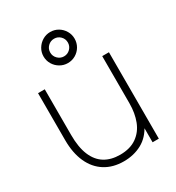

<svg xmlns="http://www.w3.org/2000/svg" viewBox="-190 -911 954 1039"><g transform="rotate(-30 286.5 -391.0)"><path d="M282 -600Q256 -600 233.8 -613Q211.5 -626 198.2 -648.2Q185 -670.5 185 -697Q185 -723 198.2 -745.2Q211.5 -767.5 233.8 -780.8Q256 -794 282 -794Q308.5 -794 330.8 -780.8Q353 -767.5 366 -745.2Q379 -723 379 -697Q379 -670.5 366 -648.2Q353 -626 330.8 -613Q308.5 -600 282 -600ZM282 -642Q305 -642 321 -658.2Q337 -674.5 337 -697Q337 -720 321 -736Q305 -752 282 -752Q259.5 -752 243.2 -736Q227 -720 227 -697Q227 -674.5 243.2 -658.2Q259.5 -642 282 -642ZM279 12Q211 12 161.8 -19Q112.5 -50 86.2 -108.2Q60 -166.5 60 -246V-540H102V-254Q102 -178 122.8 -128Q143.5 -78 183 -53.5Q222.5 -29 279 -29Q342 -29 382.8 -57.8Q423.5 -86.5 442.2 -135.2Q461 -184 461 -245L500 -246Q500 -157.5 470.5 -99.5Q441 -41.5 391.2 -14.8Q341.5 12 279 12ZM464 0V-110H461V-540H503V0Z"/></g></svg>

Font: Manrope
Style: Regular
Weight: 400
Designer: Mikhail Sharanda
Foundry: Mikhail Sharanda
Version: Version 4.503